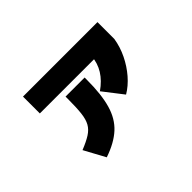

<svg xmlns="http://www.w3.org/2000/svg" viewBox="-112 -874 1225 1225"><g transform="rotate(-45 500.0 -262.0)"><path d="M195 -78Q250 -100 283 -121Q316 -142 332.5 -171.5Q349 -201 354.5 -249.5Q360 -298 360 -376V-396H532V-376Q532 -244 507.5 -158.5Q483 -73 426 -21Q369 31 272 64ZM539 -265Q595 -304 625.5 -353Q656 -402 660 -462L840 -436Q830 -373 801.5 -314.5Q773 -256 732 -208.5Q691 -161 642 -132ZM168 -436V-588H840V-436Z"/></g></svg>

Font: M PLUS 2 Thin Black
Style: Regular
Weight: 900
Version: Version 1.001